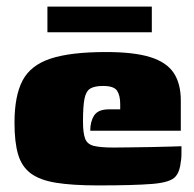

<svg xmlns="http://www.w3.org/2000/svg" viewBox="-20 -558 589 583"><path d="M278 5Q200 5 150.5 -3Q101 -11 73.5 -31.5Q46 -52 35 -89Q24 -126 24 -185Q24 -267 48.5 -313.5Q73 -360 133.5 -380Q194 -400 302 -400Q387 -400 436.5 -384.5Q486 -369 507.5 -336.5Q529 -304 529 -253V-161H254Q254 -189 266 -207.5Q278 -226 311 -226H345V-242Q345 -268 335.5 -282.5Q326 -297 293 -297Q267 -297 254 -289Q241 -281 236.5 -258Q232 -235 232 -189Q232 -154 238.5 -137Q245 -120 265 -115Q285 -110 325 -110Q341 -110 373 -110.5Q405 -111 440 -111.5Q475 -112 501 -113Q527 -114 531 -114V-91Q531 -74 527 -53.5Q523 -33 513 -22Q498 -4 442 0.5Q386 5 278 5ZM124 -460V-538H441V-460Z"/></svg>

Font: Genos Thin Black
Style: Regular
Weight: 900
Version: Version 1.010